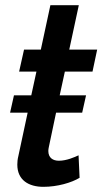

<svg xmlns="http://www.w3.org/2000/svg" viewBox="-20 -715 396 743"><path d="M338 -438 356 -523H248L285 -695H175L138 -523H73L54 -438H121L101 -346H34L19 -279H87L51 -111C48 -99 47 -88 47 -78C47 -18 91 8 148 8C202 8 257 -8 288 -27L284 -114C269 -107 238 -93 208 -93C185 -93 167 -104 167 -131C167 -136 168 -141 169 -146L197 -279H298L313 -346H211L231 -438Z"/></svg>

Font: FIGSv2-sans-serif SmBold Italic
Style: Regular
Weight: 600
Italic angle: -12°
Designer: Matt McInerney, Pablo Impallari, Rodrigo Fuenzalida
Foundry: Matt McInerney, Pablo Impallari, Rodrigo Fuenzalida
Version: Version 4.020;hotconv 1.0.109;makeotfexe 2.5.65596